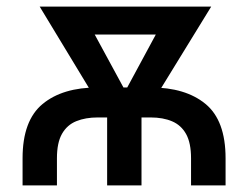

<svg xmlns="http://www.w3.org/2000/svg" viewBox="-20 -561 751 581"><path d="M48.3 0V-82Q48.3 -196.3 108.9 -246.3Q169.4 -296.4 275.9 -296.4H435.5Q541.5 -296.4 602.1 -246.3Q662.6 -196.3 662.6 -82V0H558.1V-82Q558.1 -128.4 543.2 -155.3Q528.3 -182.1 501 -193.8Q473.6 -205.6 435.5 -205.6H275.9Q238.8 -205.6 210.9 -194.3Q183.1 -183.1 167.7 -156.2Q152.3 -129.4 152.3 -82V0ZM304.2 0V-270.5H408.2V0ZM300.3 -210.4 100.1 -541H220.7L385.3 -237.8L373.5 -210.4ZM344.7 -210.4 335 -240.7 497.1 -541H619.1L416 -210.4ZM183.1 -456.5V-541H552.2V-456.5Z"/></svg>

Font: Inter 17pt Medium
Style: Regular
Weight: 500
Version: Version 4.001;git-66647c0bb